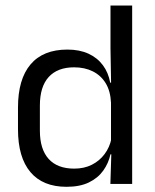

<svg xmlns="http://www.w3.org/2000/svg" viewBox="-20 -683 577 713"><path d="M226.9 10.7Q139.1 10.7 93 -43.9Q46.8 -98.6 46.8 -202.9V-283.6Q46.8 -388.7 93.4 -443.8Q140 -498.9 230.4 -498.9Q275.3 -498.9 308.4 -483.7Q341.5 -468.5 362 -440.9Q382.5 -413.4 389.3 -375.9H416.1L392.2 -301.3Q390.3 -344.6 372.6 -373.8Q354.8 -403 324.6 -418Q294.5 -433 255.3 -433Q193.7 -433 160.9 -397.1Q128.1 -361.2 128.1 -291.1V-197.8Q128.1 -128.8 160.7 -92.8Q193.3 -56.8 255.6 -56.8Q292.7 -56.8 321.1 -71.2Q349.6 -85.6 368.4 -110.8Q387.2 -136 393.8 -168L413.8 -109.9H390.2Q383 -76.8 363.3 -49.3Q343.6 -21.8 310.2 -5.6Q276.8 10.7 226.9 10.7ZM470.8 0H389.9L393.6 -117.9L392.2 -143.9V-348.1L392.7 -365L390.3 -503.5V-662.5H470.8Z"/></svg>

Font: Anek Malayalam Medium
Style: Regular
Weight: 500
Designer: Maithili Shingre (Malayalam) & Yesha Goshar (Latin)
Foundry: Ek Type
Version: Version 1.003